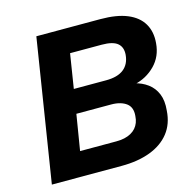

<svg xmlns="http://www.w3.org/2000/svg" viewBox="-103 -812 939 919"><g transform="rotate(-15 366.0 -352.5)"><path d="M43 0 155 -705H472Q553 -705 605 -683.5Q657 -662 681 -621.5Q705 -581 700 -525Q695 -460 652.5 -417Q610 -374 550 -361V-366Q586 -358 614.5 -337Q643 -316 657 -282Q671 -248 666 -200Q662 -135 627 -90.5Q592 -46 531 -23Q470 0 389 0ZM215 -120H394Q417 -120 435 -124Q453 -128 467.5 -136Q482 -144 492 -155.5Q502 -167 507.5 -181.5Q513 -196 514 -214Q516 -235 510.5 -250.5Q505 -266 492 -276Q479 -286 460 -291.5Q441 -297 416 -297H244ZM263 -415H423Q480 -415 510.5 -439Q541 -463 545 -509Q548 -546 525 -565.5Q502 -585 447 -585H290Z"/></g></svg>

Font: Nunito Sans 9pt ExtraBold
Style: Italic
Weight: 800
Italic angle: -9°
Version: Version 3.101;gftools[0.9.27]